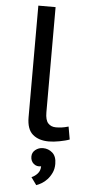

<svg xmlns="http://www.w3.org/2000/svg" viewBox="-62 -734 461 1020"><g transform="rotate(5 168.0 -224.5)"><path d="M192 -139Q192 -98 207.5 -81Q223 -64 249 -64Q265 -64 280 -66Q295 -68 316 -74L328 -6Q318 -2 304 1.5Q290 5 275 8Q260 11 245 12.5Q230 14 218 14Q164 14 132 -13.5Q100 -41 100 -105V-700H192ZM133 102Q133 80 150.5 66Q168 52 191 52Q220 52 241.5 71Q263 90 263 130Q263 157 253 178Q243 199 229 214Q215 229 199.5 238Q184 247 172 251L143 211Q162 203 175.5 187.5Q189 172 189 149Q166 154 149.5 140Q133 126 133 102Z"/></g></svg>

Font: PT Sans Caption
Style: Regular
Weight: 400
Designer: A.Korolkova, O.Umpeleva, V.Yefimov
Foundry: ParaType Ltd
Version: Version 2.004W OFL